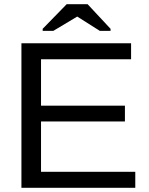

<svg xmlns="http://www.w3.org/2000/svg" viewBox="-20 -894 707 914"><path d="M624 -76.2V0H82V-688H604V-611.8H175.3V-391.1H574.7V-315.9H175.3V-76.2ZM183.1 -747.1V-756.8L297.4 -874H397L506.3 -756.8V-747.1H455.1L348.1 -814.9H347.2L233.9 -747.1Z"/></svg>

Font: Arimo Nerd Font
Style: Regular
Weight: 400
Designer: Steve Matteson
Foundry: Monotype Imaging Inc.
Version: Version 1.33;Nerd Fonts 3.2.1